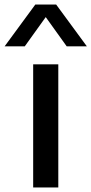

<svg xmlns="http://www.w3.org/2000/svg" viewBox="-64 -828 403 848"><path d="M82.5 0V-544H193.5V0ZM319.5 -623.5H230.5L138 -752.5L45.5 -623.5H-43.5L92 -808H184Z"/></svg>

Font: Encode Sans Expanded Medium
Style: Regular
Weight: 500
Width: 7
Designer: Multiple Designers
Foundry: Impallari Type
Version: Version 2.000